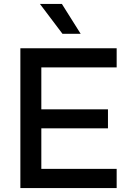

<svg xmlns="http://www.w3.org/2000/svg" viewBox="-20 -951 654 971"><path d="M83 0V-707H570V-610H189V-398H526V-302H189V-97H570V0ZM296 -780 182 -931H293L388 -780Z"/></svg>

Font: Onest Medium
Style: Regular
Weight: 500
Designer: Dmitri Voloshin, Andrey Kudryavtsev
Foundry: Dmitri Voloshin, Andrey Kudryavtsev
Version: Version 1.000;gftools[0.9.33]